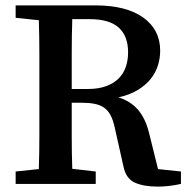

<svg xmlns="http://www.w3.org/2000/svg" viewBox="-20 -682 701 712"><path d="M306 -352Q345 -352 373.5 -362.5Q402 -373 420 -391Q438 -409 446.5 -434Q455 -459 455 -488Q455 -548 420.5 -579.5Q386 -611 311 -611H248Q246 -548 246 -484.5Q246 -421 246 -352ZM651 -46V0Q607 10 565 10Q512 10 479.5 -5Q447 -20 438 -64L405 -211Q399 -238 389.5 -255.5Q380 -273 365.5 -283Q351 -293 330.5 -297Q310 -301 283 -301H246Q246 -238 246 -177Q246 -116 248 -56L335 -46V0H38V-46L124 -55Q126 -118 126 -181.5Q126 -245 126 -310V-352Q126 -416 126 -479.5Q126 -543 124 -607L38 -616V-662H334Q448 -662 511 -617Q574 -572 574 -494Q574 -466 565.5 -439Q557 -412 538.5 -389Q520 -366 490.5 -348Q461 -330 419 -321Q462 -308 490 -277Q518 -246 532 -192L566 -55Z"/></svg>

Font: Source Serif Pro Semibold
Style: Regular
Weight: 600
Designer: Frank Grießhammer
Foundry: Adobe Systems Incorporated
Version: Version 1.014;PS Version 1.0;hotconv 1.0.73;makeotf.lib2.5.5